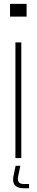

<svg xmlns="http://www.w3.org/2000/svg" viewBox="-20 -820 190 996"><path d="M32 -734V-800H118V-734ZM60 0V-600H90.5V0ZM130.5 156.5H103Q71 156.5 57.5 141Q44 125.5 49.5 96L61 40H85.5L74 96Q70.5 115.5 77.2 125Q84 134.5 103 134.5H130.5Z"/></svg>

Font: Big Shoulders Stencil Display Thin ExtraLight
Style: Regular
Weight: 250
Version: Version 2.001